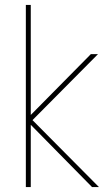

<svg xmlns="http://www.w3.org/2000/svg" viewBox="-20 -760 435 780"><path d="M85 0V-740H105V-293L349 -540H378L112 -272L382 0H354L105 -253V0Z"/></svg>

Font: SVN-Poppins Thin
Style: Regular
Weight: 100
Designer: Ninad Kale (Devanagari), Jonny Pinhorn (Latin)
Foundry: Indian Type Foundry
Version: Version 3.002 2017